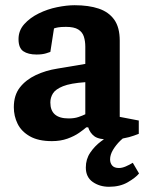

<svg xmlns="http://www.w3.org/2000/svg" viewBox="-20 -529 560 736"><path d="M179 12Q127 12 94.5 -6.5Q62 -25 47.5 -54.5Q33 -84 33 -118Q33 -164 56 -193.5Q79 -223 117 -241Q155 -259 200 -266L307 -284V-350Q307 -371 301.5 -388.5Q296 -406 280 -416Q264 -426 233 -426Q213 -426 202.5 -424Q192 -422 187 -420L173 -330Q171 -329 156.5 -324.5Q142 -320 120 -320Q88 -320 69.5 -332.5Q51 -345 51 -379Q51 -412 73 -436.5Q95 -461 128.5 -477.5Q162 -494 199 -501.5Q236 -509 266 -509Q320 -509 358.5 -496Q397 -483 418 -453.5Q439 -424 439 -373V-81L512 -67V-16Q509 -15 493 -9Q477 -3 452.5 1.5Q428 6 401 6Q359 6 342 -6.5Q325 -19 318 -41H311Q302 -33 283.5 -20Q265 -7 238.5 2.5Q212 12 179 12ZM243 -75Q265 -75 281 -80.5Q297 -86 307 -91V-214Q250 -210 221.5 -198.5Q193 -187 183 -171Q173 -155 173 -136Q173 -75 243 -75ZM398 187Q362 187 335.5 168.5Q309 150 309 113Q309 81 326 56Q343 31 367 13Q391 -5 415 -16H473Q458 -6 441.5 10Q425 26 413.5 45Q402 64 402 82Q402 96 410 105.5Q418 115 436 115Q448 115 462 109Q476 103 489 95L513 136Q500 152 470 169.5Q440 187 398 187Z"/></svg>

Font: Faustina
Style: Bold
Weight: 700
Designer: Alfonso Garcia
Foundry: http://www.omnibus-type.com
Version: Version 1.200